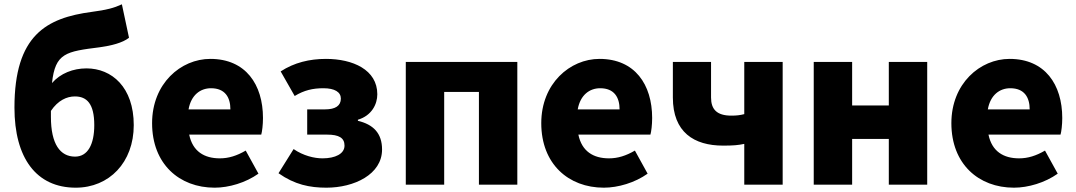

<svg xmlns="http://www.w3.org/2000/svg" viewBox="-20 -856 4986 890"><path d="M216 -314C216 -324 216 -333 216 -342C249 -391 290 -409 327 -409C382 -409 417 -376 417 -276C417 -187 387 -130 328 -130C259 -130 216 -188 216 -314ZM331 14C486 14 600 -103 600 -276C600 -452 498 -539 381 -539C319 -539 260 -516 221 -471C236 -611 286 -617 443 -637C494 -644 548 -657 578 -681L545 -836C508 -819 475 -810 406 -801C195 -773 47 -693 47 -357C47 -124 148 14 331 14Z M975 14C1041 14 1119 -9 1178 -51L1119 -158C1078 -134 1040 -122 999 -122C927 -122 873 -154 857 -232H1191C1195 -246 1199 -277 1199 -309C1199 -464 1119 -583 955 -583C818 -583 685 -469 685 -285C685 -96 811 14 975 14ZM854 -349C866 -416 909 -447 958 -447C1023 -447 1048 -405 1048 -349Z M1493 14C1621 14 1751 -47 1751 -163C1751 -239 1710 -279 1639 -296V-301C1703 -320 1729 -373 1729 -419C1729 -533 1615 -583 1491 -583C1415 -583 1344 -566 1281 -525L1346 -411C1390 -438 1431 -447 1479 -447C1532 -447 1560 -429 1560 -399C1560 -366 1535 -349 1487 -349H1404V-232H1496C1551 -232 1577 -217 1577 -181C1577 -143 1534 -122 1475 -122C1437 -122 1386 -134 1341 -165L1271 -53C1346 0 1416 14 1493 14Z M1861 0H2039V-430H2200V0H2378V-569H1861Z M2779 14C2845 14 2923 -9 2982 -51L2923 -158C2882 -134 2844 -122 2803 -122C2731 -122 2677 -154 2661 -232H2995C2999 -246 3003 -277 3003 -309C3003 -464 2923 -583 2759 -583C2622 -583 2489 -469 2489 -285C2489 -96 2615 14 2779 14ZM2658 -349C2670 -416 2713 -447 2762 -447C2827 -447 2852 -405 2852 -349Z M3430 0H3608V-569H3430V-327C3411 -322 3394 -320 3370 -320C3303 -320 3276 -349 3276 -404V-569H3099V-404C3099 -243 3197 -181 3332 -181C3379 -181 3401 -183 3430 -189Z M3752 0H3930V-212H4100V0H4278V-569H4100V-367H3930V-569H3752Z M4680 14C4746 14 4824 -9 4883 -51L4824 -158C4783 -134 4745 -122 4704 -122C4632 -122 4578 -154 4562 -232H4896C4900 -246 4904 -277 4904 -309C4904 -464 4824 -583 4660 -583C4523 -583 4390 -469 4390 -285C4390 -96 4516 14 4680 14ZM4559 -349C4571 -416 4614 -447 4663 -447C4728 -447 4753 -405 4753 -349Z"/></svg>

Font: Source Han Sans HK Heavy
Style: Regular
Weight: 900
Designer: Ryoko NISHIZUKA 西塚涼子 (kana, bopomofo & ideographs); Paul D. Hunt (Latin, Greek & Cyrillic); Sandoll Communications 산돌커뮤니
Foundry: Adobe
Version: Version 2.000;hotconv 1.0.107;makeotfexe 2.5.65593